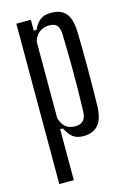

<svg xmlns="http://www.w3.org/2000/svg" viewBox="-123 -666 619 925"><g transform="rotate(-15 187.0 -203.5)"><path d="M53.7 200V-600H126.2V-545.7H139.7Q154.7 -577 173.9 -592.1Q193.2 -607.2 229 -607.2Q277.6 -607.2 301.8 -578.9Q325.9 -550.7 328.1 -484.7Q329.1 -451.3 329.6 -404.6Q330.2 -357.9 330.2 -306.2Q330.2 -254.4 329.6 -204.7Q329.1 -155.1 328.1 -115.7Q325.9 -50.2 300.2 -21.5Q274.4 7.2 225.8 7.2Q195.6 7.2 175.8 -7.2Q156 -21.7 139.7 -54.3H126.2V200ZM200.8 -48.9Q227.4 -48.9 241.1 -63.4Q254.9 -77.9 255.6 -110.2Q257.2 -163.2 258 -212.7Q258.8 -262.2 258.6 -309.2Q258.4 -356.2 257.6 -401.2Q256.8 -446.1 255.6 -489.8Q254.9 -522.5 243.2 -536.8Q231.5 -551.1 204.8 -551.1Q177.2 -551.1 156.6 -536.7Q136 -522.4 126.2 -491.4V-108.6Q136.7 -76.5 154.2 -62.7Q171.6 -48.9 200.8 -48.9Z"/></g></svg>

Font: Big Shoulders Display SC Thin
Style: Regular
Weight: 100
Designer: Patric King
Foundry: XO Type Co
Version: Version 2.002